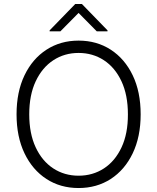

<svg xmlns="http://www.w3.org/2000/svg" viewBox="-20 -943 797 973"><path d="M692.8 -363.6Q692.8 -250 652.5 -166Q612.2 -82 541.2 -36Q470.2 9.9 378.2 9.9Q286.2 9.9 215.4 -36Q144.5 -82 104.2 -166Q63.9 -250 63.9 -363.6Q63.9 -477.3 104.2 -561.3Q144.5 -645.2 215.6 -691.2Q286.6 -737.2 378.2 -737.2Q470.2 -737.2 541.2 -691.2Q612.2 -645.2 652.5 -561.4Q692.8 -477.6 692.8 -363.6ZM628.2 -363.6Q628.2 -461.6 595.5 -531.2Q562.9 -600.9 506.4 -637.8Q449.9 -674.7 378.2 -674.7Q306.8 -674.7 250.4 -637.8Q193.9 -600.9 161 -531.2Q128.2 -461.6 128.2 -363.6Q128.2 -266.3 160.7 -196.6Q193.2 -126.8 249.8 -89.7Q306.5 -52.6 378.2 -52.6Q449.9 -52.6 506.6 -89.5Q563.2 -126.4 595.9 -196.2Q628.6 -266 628.2 -363.6ZM285.9 -784.1 378.2 -877.5 470.5 -784.1H524.9V-789.1L395.2 -922.6H361.2L231.5 -789.1V-784.1Z"/></svg>

Font: Inter UI Light
Style: Regular
Weight: 300
Designer: Rasmus Andersson
Foundry: rsms
Version: 3.2;8d6f07862